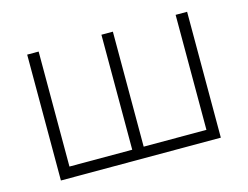

<svg xmlns="http://www.w3.org/2000/svg" viewBox="-79 -657 1009 782"><g transform="rotate(-15 426.0 -265.5)"><path d="M450.2 -45.9H714.8V-530.8H763.2V0H88.9V-530.8H137.2V-45.9H401.9V-530.8H450.2Z"/></g></svg>

Font: OpenSans-Light
Style: Regular
Weight: 300
Foundry: Ascender Corporation
Version: Version 1.10